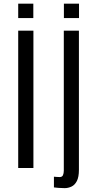

<svg xmlns="http://www.w3.org/2000/svg" viewBox="-20 -896 515 1024"><path d="M77.1 0V-732.4H158.2V0ZM77.1 -799.8V-876.5H157.7V-799.8ZM324.7 107.4Q306.6 107.4 291 106Q275.4 104.5 267.6 103.5V46.4Q274.4 46.9 282.2 47.6Q290 48.3 298.3 48.3Q311.5 48.3 315.9 38.1Q320.3 27.8 320.3 14.2V-732.4H400.9V9.3Q400.9 48.3 389.9 69.6Q378.9 90.8 361.3 99.1Q343.8 107.4 324.7 107.4ZM320.8 -799.8V-876.5H401.4V-799.8Z"/></svg>

Font: Antonio ExtraLight
Style: Regular
Weight: 250
Designer: Vernon Adams
Foundry: Vernon Adams
Version: Version 1.002